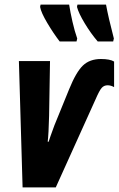

<svg xmlns="http://www.w3.org/2000/svg" viewBox="-20 -813 515 833"><path d="M62 -548H197L193 -310Q191 -232 187 -198H191Q195 -212 216 -269L280 -426Q310 -500 339.5 -528.5Q369 -557 418 -557Q457 -557 475 -546V-435Q461 -443 447 -443Q431 -443 421 -431.5Q411 -420 395 -383L222 0H78ZM154 -783 156 -793H280Q285 -760 294.5 -718.5Q304 -677 315 -646L312 -633H239Q212 -668 185 -713.5Q158 -759 154 -783ZM314 -783 316 -793H440Q450 -738 474 -646L471 -633H404Q374 -668 347.5 -712Q321 -756 314 -783Z"/></svg>

Font: Noto Sans Display Ex Bold Cond
Style: Italic
Weight: 800
Width: 3
Italic angle: -12°
Designer: Monotype Design team
Foundry: Monotype Imaging Inc.
Version: Version 1.000